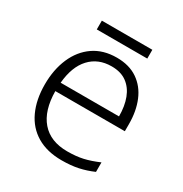

<svg xmlns="http://www.w3.org/2000/svg" viewBox="-157 -779 867 909"><g transform="rotate(30 276.0 -324.0)"><path d="M290 -542Q358 -542 404 -510.5Q450 -479 473 -424Q496 -369 496 -298V-259H116Q117 -153 166 -96.5Q215 -40 307 -40Q356 -40 393 -48.5Q430 -57 474 -76V-24Q435 -7 395.5 1.5Q356 10 305 10Q225 10 169.5 -23Q114 -56 85.5 -117.5Q57 -179 57 -262Q57 -343 84.5 -406.5Q112 -470 164 -506Q216 -542 290 -542ZM289 -494Q216 -494 171 -445.5Q126 -397 118 -306H437Q437 -362 421 -404Q405 -446 372.5 -470Q340 -494 289 -494ZM416 -658V-610H140V-658Z"/></g></svg>

Font: Noto Sans Devanagari Light
Style: Regular
Weight: 300
Version: Version 2.003